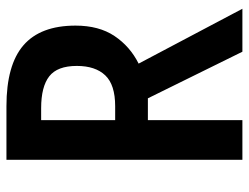

<svg xmlns="http://www.w3.org/2000/svg" viewBox="-106 -698 754 581"><g transform="rotate(-90 270.5 -408.0)"><path d="M239 -765Q364 -765 423.5 -713.5Q483 -662 483 -556Q483 -485 451.5 -438Q420 -391 368 -365L534 -51H404L263 -337H197V-51H77V-765ZM233 -660H197V-436H239Q304 -436 332.5 -466Q361 -496 361 -552Q361 -611 329.5 -635.5Q298 -660 233 -660Z"/></g></svg>

Font: Noto Sans Tamil UI Condensed SemiBold
Style: Regular
Weight: 600
Width: 3
Designer: Jelle Bosma - Monotype Design Team
Foundry: Monotype Imaging Inc.
Version: Version 2.004; ttfautohint (v1.8.4.7-5d5b)